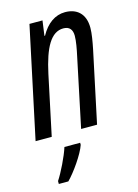

<svg xmlns="http://www.w3.org/2000/svg" viewBox="-118 -611 645 896"><g transform="rotate(-15 205.0 -162.5)"><path d="M-1 0H77L138 -288C164 -409 200 -475 260 -475C289 -475 303 -458 303 -428C303 -402 296 -365 289 -333L219 0H296L369 -344C376 -379 383 -417 383 -445C383 -515 342 -546 287 -546C239 -546 198 -517 169 -464H166L176 -536H113ZM52 207V221H98C132 187 184 113 198 71V61H122C109 103 74 174 52 207Z"/></g></svg>

Font: Noto Sans ExtraCondensed
Style: Italic
Weight: 400
Width: 2
Italic angle: -12°
Designer: Monotype Design Team
Foundry: Monotype Imaging Inc.
Version: Version 2.013